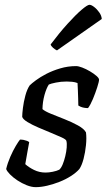

<svg xmlns="http://www.w3.org/2000/svg" viewBox="-20 -773 440 793"><path d="M127.4 0Q110.4 0 90.2 -8Q70.1 -16 51.9 -28Q33.8 -40 21.1 -53Q8.5 -66 5.5 -75Q11.5 -100.2 22.6 -125.6Q33.7 -151 45.3 -170.4Q56.9 -189.8 62.7 -196.5Q70.2 -196.5 77.4 -195.2Q84.6 -193.8 91.2 -191.3Q97.8 -188.8 100.6 -185.8Q97.6 -169.5 93.4 -146.5Q89.1 -123.4 84.4 -95Q98.6 -82 120.4 -71.2Q142.3 -60.3 168.1 -60.3Q181.9 -60.3 198 -63.6Q214.2 -66.9 224.9 -72.1Q232.9 -79.3 239 -94.3Q245.1 -109.2 249.6 -127.8Q254.1 -146.4 255.5 -163.6Q256.9 -180.8 254.1 -191.6Q252.1 -197.6 233.6 -206Q215.1 -214.4 189.5 -224.9Q163.9 -235.4 138.2 -246.4Q112.5 -257.4 93.6 -268.9Q74.7 -280.4 71.7 -290.4Q71.7 -302.9 74.7 -327.4Q77.7 -351.9 84.7 -378.1Q91.7 -404.4 102.7 -420.4Q110.7 -428.4 128.5 -441.6Q146.2 -454.9 172 -468.2Q197.8 -481.5 229.2 -490.7Q260.6 -500 294.2 -500Q304 -500 319.7 -494Q335.5 -488 351.5 -478.5Q367.6 -469 378.4 -459.5Q389.1 -450 389.1 -444Q389.1 -436 381.5 -412.2Q373.9 -388.5 363.7 -364Q353.5 -339.5 343.5 -326.5Q335.4 -326.5 327.2 -328Q319 -329.5 312.6 -332.3Q306.3 -335.2 303.5 -337.2Q303.5 -350.5 302.8 -367.4Q302 -384.4 301.6 -401.3Q301.2 -418.3 300.2 -430Q290.2 -434 277.8 -435.2Q265.3 -436.3 255.2 -436.3Q231.8 -436.3 210.6 -431.9Q189.4 -427.6 181.6 -423.8Q171.6 -408.8 163.7 -380.4Q155.9 -352 155.4 -322.3Q165.4 -313.3 190.9 -302.9Q216.5 -292.5 246.6 -280.7Q276.8 -268.8 301.9 -255Q327 -241.2 335.1 -226.2Q338.1 -203.5 335.1 -173.5Q332.1 -143.5 325.1 -116.8Q318.1 -90.2 307.9 -75Q294.9 -60 273.2 -46.1Q251.6 -32.2 226 -22.1Q200.5 -12 174.8 -6Q149.2 0 127.4 0ZM215.3 -564.8Q207.8 -568 199.2 -575.5Q190.7 -583.1 189.1 -589.4Q225.4 -637.7 258.8 -674.5Q292.1 -711.4 316.6 -732.3Q341 -753.2 349.5 -753.2Q357.1 -753.2 368.6 -744.4Q380.2 -735.6 389.8 -722Q399.5 -708.4 400.3 -694.6Z"/></svg>

Font: Texturina Medium
Style: Italic
Weight: 500
Italic angle: -11°
Designer: Guillermo Torres Carreño
Foundry: Omnibus-Type
Version: Version 1.002